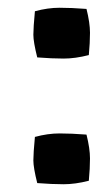

<svg xmlns="http://www.w3.org/2000/svg" viewBox="-20 -474 278 495"><path d="M203 -127Q212 -91 212 -65.5Q212 -40 209 -8Q174 1 144 1Q114 1 76 -2Q66 -42 66 -60.5Q66 -79 70 -121Q103 -130 133.5 -130Q164 -130 203 -127ZM203 -451Q212 -415 212 -389.5Q212 -364 209 -332Q174 -323 144 -323Q114 -323 76 -326Q66 -366 66 -384.5Q66 -403 70 -445Q103 -454 133.5 -454Q164 -454 203 -451Z"/></svg>

Font: Inika
Style: Bold
Weight: 700
Version: Version 1.001